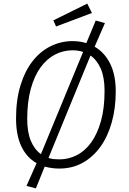

<svg xmlns="http://www.w3.org/2000/svg" viewBox="-20 -924 718 1065"><path d="M276 -811 464 -904 490 -852 291 -777ZM622 -417Q622 -324 600 -245.5Q578 -167 537 -110Q496 -53 438.5 -21Q381 11 309 11Q267 11 228 0L179 121L127 107L183 -19Q128 -50 98.5 -112Q69 -174 69 -267Q69 -370 93.5 -450Q118 -530 160.5 -584.5Q203 -639 260.5 -667.5Q318 -696 383 -696Q421 -696 459 -685L511 -810L562 -796L505 -665Q559 -634 590.5 -572Q622 -510 622 -417ZM310 -40Q360 -40 405.5 -63Q451 -86 485.5 -133.5Q520 -181 540 -252.5Q560 -324 560 -420Q560 -495 539 -543Q518 -591 482 -616L249 -48Q263 -43 278 -41.5Q293 -40 310 -40ZM131 -264Q131 -191 151 -143Q171 -95 207 -69L441 -636Q414 -645 382 -645Q331 -645 285.5 -621.5Q240 -598 205.5 -551Q171 -504 151 -432Q131 -360 131 -264Z"/></svg>

Font: Glekhifnjqigglhiwekvrgaqftz
Style: Regular
Weight: 300
Italic angle: -8°
Designer: Carrois Corporate & Edenspiekermann
Foundry: Carrois Corporate GbR & Edenspiekermann AG
Version: Version 2.001